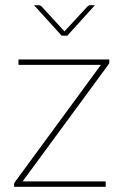

<svg xmlns="http://www.w3.org/2000/svg" viewBox="-20 -723 479 743"><path d="M403 -493V-482Q403 -479 401.8 -476.5Q400.5 -474 398 -471L67.5 -21H389V0H34.5V-9.5Q34.5 -12.5 35.8 -15Q37 -17.5 39.5 -21L370.5 -472H51.5V-493ZM347.5 -703 240.5 -585H218.5L111.5 -703H130.5Q133 -703 135.8 -701.5Q138.5 -700 140.5 -698.5L225.5 -606Q228.5 -603 229.5 -601.5Q230.5 -602.5 231.5 -603.8Q232.5 -605 233.5 -606L319 -698.5Q323.5 -703 329 -703Z"/></svg>

Font: Lato ExtraLight
Style: Regular
Weight: 275
Designer: Lukasz Dziedzic with Adam Twardoch and Botio Nikoltchev
Foundry: tyPoland Lukasz Dziedzic
Version: Version 2.015; 2015-08-06; http://www.latofonts.com/